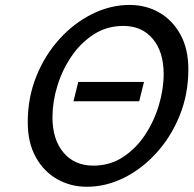

<svg xmlns="http://www.w3.org/2000/svg" viewBox="-20 -730 769 763"><path d="M351.1 -71.8Q416.5 -71.8 468.3 -105.5Q520 -139.2 556.2 -193.6Q592.3 -248 611.3 -311.8Q630.4 -375.5 630.4 -435.5Q630.4 -523.9 587.2 -575.4Q543.9 -627 470.2 -627Q404.8 -627 352.8 -593.5Q300.8 -560.1 263.9 -505.9Q227.1 -451.7 207.8 -388.2Q188.5 -324.7 188.5 -264.2Q188.5 -175.8 232.2 -123.8Q275.9 -71.8 351.1 -71.8ZM728.5 -454.6Q728.5 -356.4 694.3 -271.7Q660.2 -187 602.3 -123Q544.4 -59.1 472.7 -23.4Q400.9 12.2 325.2 12.2Q260.3 12.2 207 -18.1Q153.8 -48.3 122.1 -105.7Q90.3 -163.1 90.3 -244.1Q90.3 -342.3 124.5 -427Q158.7 -511.7 216.8 -575.4Q274.9 -639.2 347.2 -674.8Q419.4 -710.4 495.6 -710.4Q560.1 -710.4 612.8 -680.2Q665.5 -649.9 697 -592.8Q728.5 -535.6 728.5 -454.6ZM291 -404.3H552.2L533.2 -327.6H272Z"/></svg>

Font: Andika
Style: Italic
Weight: 400
Italic angle: -14°
Designer: Victor Gaultney, Annie Olsen, Julie Remington, Don Collingsworth, Eric Hays, Becca Hirsbrunner
Foundry: SIL International
Version: Version 6.101